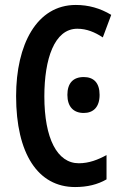

<svg xmlns="http://www.w3.org/2000/svg" viewBox="-20 -745 492 775"><path d="M292 -629C330 -629 363 -615 395 -594L429 -685C384 -712 337 -725 286 -725C128 -725 45 -565 45 -357C45 -125 133 10 283 10C332 10 374 0 410 -21V-119C375 -100 339 -86 298 -86C211 -86 159 -186 159 -356C159 -506 199 -629 292 -629ZM252 -362C252 -314 277 -289 318 -289C357 -289 382 -313 382 -362C382 -411 358 -434 318 -434C275 -434 252 -409 252 -362Z"/></svg>

Font: Noto Sans Display Condensed Medium
Style: Regular
Weight: 500
Width: 3
Designer: Monotype Design Team
Foundry: Monotype Imaging Inc.
Version: Version 1.900